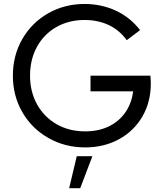

<svg xmlns="http://www.w3.org/2000/svg" viewBox="-20 -741 838 983"><path d="M45.9 -353.5Q45.9 -457 94.2 -541Q142.6 -625 226.6 -672.9Q310.5 -720.7 413.1 -720.7Q498 -720.7 571.8 -687Q645.5 -653.3 697.3 -586.9L628.9 -535.2Q590.8 -587.9 535.6 -613.3Q480.5 -638.7 413.1 -638.7Q332 -638.7 268.6 -602.5Q205.1 -566.4 169.4 -501.5Q133.8 -436.5 133.8 -353.5Q133.8 -271.5 169.9 -206.5Q206.1 -141.6 270 -105Q334 -68.4 416 -68.4Q491.2 -68.4 547.4 -99.1Q603.5 -129.9 633.8 -185.1Q664.1 -240.2 664.1 -312.5L698.2 -273.4H443.4V-353.5H750Q752 -330.1 752 -312.5Q752 -218.8 709 -144.5Q666 -70.3 589.4 -28.3Q512.7 13.7 416 13.7Q312.5 13.7 227.5 -34.7Q142.6 -83 94.2 -167Q45.9 -251 45.9 -353.5ZM390.6 222.7H334L373 58.6H453.1Z"/></svg>

Font: Wanted Sans Variable
Style: Regular
Weight: 400
Designer: Original Design by Kil Hyung-jin and Kang Hanbin, Wanted Lab, Inc; Hangeul from Source Han Sans by Jang Soo-young and Ka
Foundry: Wanted Lab, Inc.
Version: Version 1.003;Glyphs 3.2 (3227)